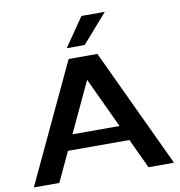

<svg xmlns="http://www.w3.org/2000/svg" viewBox="-93 -966 987 1052"><g transform="rotate(-10 400.0 -440.0)"><path d="M10 0 320 -660H480L790 0H648L571 -165H229L152 0ZM269 -250H531L400 -530ZM320 -720 430 -880H560L420 -720Z"/></g></svg>

Font: Xolonium
Style: Regular
Weight: 400
Designer: Severin Meyer
Version: Version 4.2